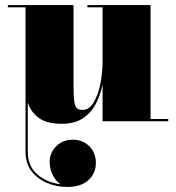

<svg xmlns="http://www.w3.org/2000/svg" viewBox="-20 -480 696 760"><path d="M268 73Q308 73 333.8 99Q359.5 125 359.5 165Q359.5 205.5 330.2 232.8Q301 260 246 260Q203.5 260 165.8 244Q128 228 104.5 197Q81 166 81 121V-451H11V-460H271V-139.5Q271 -97.5 274.2 -77.2Q277.5 -57 285.2 -51Q293 -45 307 -45Q332.5 -45 350 -73.5Q367.5 -102 376.8 -146.2Q386 -190.5 386 -237V-451H326V-460H576V-9H646V0H386V-145.5Q378 -105.5 359.8 -70Q341.5 -34.5 308.8 -12.2Q276 10 224.5 10Q166 10 134 -13Q102 -36 90 -74.5V121Q90 178.5 128.2 210.8Q166.5 243 220 249.5Q201 237.5 188.8 212.8Q176.5 188 176.5 161Q176.5 125 202.5 99Q228.5 73 268 73Z"/></svg>

Font: Bodoni* 24pt Fatface
Style: Regular
Weight: 900
Version: Version 2.3